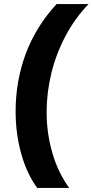

<svg xmlns="http://www.w3.org/2000/svg" viewBox="-20 -750 458 950"><path d="M164.3 180Q113 110.7 85.2 11.2Q57.3 -88.3 57.3 -199.3Q57.3 -274.3 70 -346.2Q82.7 -418 107.8 -485.2Q133 -552.3 171.3 -614Q209.7 -675.7 260.3 -730H418.3Q350 -659 303.7 -571Q257.3 -483 234 -387.2Q210.7 -291.3 210.7 -195Q210.7 -92 238.5 5Q266.3 102 322.3 180Z"/></svg>

Font: MuseoModerno Thin
Style: Italic
Weight: 100
Italic angle: -9°
Designer: Pablo Cosgaya, Héctor Gatti, Marcela Romero, and the Authors of The MuseoModerno Project.
Foundry: Omnibus-Type Team
Version: Version 1.003